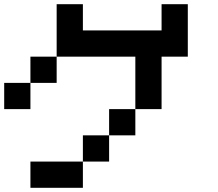

<svg xmlns="http://www.w3.org/2000/svg" viewBox="-20 -895 1040 915"><path d="M0 -375V-500H125V-375ZM250 -625V-500H125V-625ZM250 -875H375V-750H750V-875H875V-625H750V-375H625V-625H250ZM500 -250V-125H375V-250ZM500 -375H625V-250H500ZM125 0V-125H375V0Z"/></svg>

Font: Galmuri7 Regular
Style: Regular
Weight: 400
Designer: Lee Minseo (quiple)
Version: Version 2.399;hotconv 1.1.1;makeotfexe 2.6.0 DEVELOPMENT